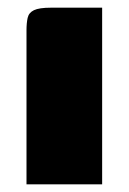

<svg xmlns="http://www.w3.org/2000/svg" viewBox="-20 -480 335 500"><path d="M49 0Q49 -100 49 -200.5Q49 -301 49 -401Q49 -420 52 -433.5Q55 -447 68.5 -453.5Q82 -460 113 -460H246V0Z"/></svg>

Font: Genos ExtraBold
Style: Regular
Weight: 800
Designer: Robert E. Leuschke
Foundry: Robert E. Leuschke
Version: Version 1.010